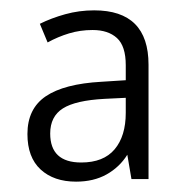

<svg xmlns="http://www.w3.org/2000/svg" viewBox="-20 -742 359 371"><path d="M162 -722Q267 -722 267 -617V-396H234L226 -443Q211 -419 186 -405Q161 -391 127 -391Q84 -391 58.5 -414.5Q33 -438 33 -483Q33 -532 68.5 -556Q104 -580 176 -584L223 -587V-616Q223 -653 206 -668.5Q189 -684 159 -684Q135 -684 113.5 -677.5Q92 -671 72 -660L57 -696Q79 -707 106 -714.5Q133 -722 162 -722ZM182 -551Q126 -548 101.5 -532.5Q77 -517 77 -484Q77 -428 137 -428Q180 -428 201.5 -453.5Q223 -479 223 -524V-553Z"/></svg>

Font: Noto Sans Myanmar UI SemiCondensed Light
Style: Regular
Weight: 300
Width: 4
Designer: Monotype Design Team
Foundry: Monotype Imaging Inc.
Version: Version 2.103; ttfautohint (v1.8.4.7-5d5b)